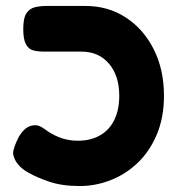

<svg xmlns="http://www.w3.org/2000/svg" viewBox="-20 -605 600 644"><path d="M248 19Q188 19 145.5 4.5Q103 -10 75 -26Q53 -38 39.5 -55Q26 -72 24 -90Q24 -100 29 -114Q34 -128 42 -144Q54 -165 67.5 -175Q81 -185 98 -185Q109 -185 120.5 -178Q132 -171 141 -164Q164 -149 188.5 -141Q213 -133 242 -133Q284 -133 315.5 -151Q347 -169 363.5 -203Q380 -237 380 -284Q380 -351 345.5 -391.5Q311 -432 252 -432H126Q107 -432 91.5 -436Q76 -440 67 -456.5Q58 -473 58 -508Q58 -545 69 -561Q80 -577 98 -581Q116 -585 135 -585H267Q343 -585 402.5 -546Q462 -507 496 -439Q530 -371 530 -284Q530 -211 506 -154Q482 -97 441.5 -58.5Q401 -20 350.5 -0.5Q300 19 248 19Z"/></svg>

Font: Fredoka Light SemiBold
Style: Regular
Weight: 600
Version: Version 2.001